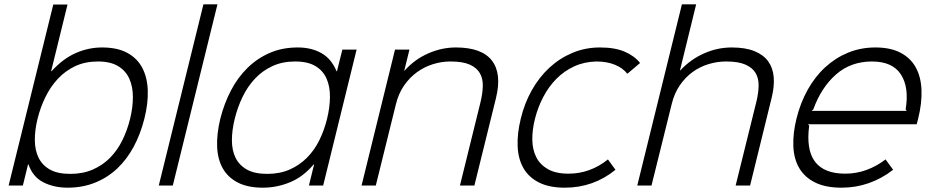

<svg xmlns="http://www.w3.org/2000/svg" viewBox="-20 -860 4323 890"><path d="M649 -309Q631 -238 599.5 -179.5Q568 -121 523.5 -79Q479 -37 421 -13.5Q363 10 293 10Q230 10 181 -15Q132 -40 112 -98H110L86 0H20L227 -839H293L217 -530H219Q272 -588 331 -614Q390 -640 453 -640Q524 -640 570 -615Q616 -590 639.5 -545.5Q663 -501 665 -440.5Q667 -380 649 -309ZM583 -309Q596 -362 596 -410Q596 -458 579.5 -495Q563 -532 527.5 -553.5Q492 -575 434 -575Q375 -575 329 -553.5Q283 -532 248.5 -495Q214 -458 190.5 -410Q167 -362 154 -309Q141 -256 141.5 -209.5Q142 -163 159 -128.5Q176 -94 211.5 -74Q247 -54 306 -54Q364 -54 410 -74Q456 -94 490 -128.5Q524 -163 547 -209.5Q570 -256 583 -309Z M781 0H716L923 -840H988Z M1478 0H1412L1436 -98H1434Q1385 -40 1324 -15Q1263 10 1199 10Q1129 10 1083 -13.5Q1037 -37 1013 -79Q989 -121 986.5 -179.5Q984 -238 1001 -309Q1019 -380 1050.5 -440.5Q1082 -501 1127.5 -545.5Q1173 -590 1231 -615Q1289 -640 1360 -640Q1423 -640 1469.5 -614Q1516 -588 1540 -530H1542L1567 -630H1633ZM1496 -309Q1509 -362 1509.5 -410Q1510 -458 1494 -495Q1478 -532 1442.5 -553.5Q1407 -575 1348 -575Q1289 -575 1242.5 -553.5Q1196 -532 1161.5 -495Q1127 -458 1104 -410Q1081 -362 1068 -309Q1055 -256 1055 -209.5Q1055 -163 1072 -128.5Q1089 -94 1124.5 -74Q1160 -54 1219 -54Q1277 -54 1322.5 -74Q1368 -94 1402.5 -128.5Q1437 -163 1460 -209.5Q1483 -256 1496 -309Z M2279 -405 2179 0H2112L2207 -385Q2217 -426 2218 -460.5Q2219 -495 2204.5 -520.5Q2190 -546 2157.5 -560.5Q2125 -575 2068 -575Q2027 -575 1987 -562.5Q1947 -550 1913 -525.5Q1879 -501 1853 -463.5Q1827 -426 1815 -376L1722 0H1656L1811 -630H1878L1854 -533H1856Q1901 -584 1964 -612Q2027 -640 2093 -640Q2213 -640 2260 -579.5Q2307 -519 2279 -405Z M2833 -73Q2731 10 2598 10Q2526 10 2478.5 -14Q2431 -38 2406.5 -80.5Q2382 -123 2379.5 -182Q2377 -241 2394 -310Q2411 -381 2445 -441.5Q2479 -502 2526.5 -546Q2574 -590 2633.5 -615Q2693 -640 2761 -640Q2830 -640 2875.5 -620.5Q2921 -601 2947 -568L2888 -518Q2867 -545 2830 -560Q2793 -575 2745 -575Q2689 -574 2642 -552.5Q2595 -531 2559 -494.5Q2523 -458 2498 -410Q2473 -362 2460 -310Q2447 -259 2447.5 -213Q2448 -167 2465.5 -132Q2483 -97 2519.5 -76Q2556 -55 2615 -55Q2716 -55 2798 -121Z M3557 -407 3457 0H3390L3487 -392Q3496 -430 3496.5 -463.5Q3497 -497 3482.5 -521.5Q3468 -546 3435.5 -560.5Q3403 -575 3346 -575Q3305 -575 3265 -563Q3225 -551 3191 -526.5Q3157 -502 3131.5 -465Q3106 -428 3094 -379L3000 0H2934L3141 -840H3207L3132 -534H3134Q3180 -584 3242.5 -612Q3305 -640 3372 -640Q3435 -640 3477 -623Q3519 -606 3541 -575.5Q3563 -545 3566.5 -502Q3570 -459 3557 -407Z M4236 -310Q4234 -302 4232.5 -296Q4231 -290 4229 -284H3725L3731 -278Q3701 -55 3898 -55Q3949 -55 3996 -72Q4043 -89 4085 -121L4120 -73Q4067 -32 4007 -11Q3947 10 3881 10Q3807 10 3758.5 -14Q3710 -38 3685 -80.5Q3660 -123 3657.5 -182Q3655 -241 3672 -310Q3690 -383 3724 -444Q3758 -505 3805.5 -548.5Q3853 -592 3911.5 -616Q3970 -640 4038 -640Q4108 -640 4154.5 -615.5Q4201 -591 4225 -547.5Q4249 -504 4251.5 -443Q4254 -382 4236 -310ZM4183 -346 4178 -353Q4195 -455 4156 -515Q4117 -575 4022 -575Q3924 -575 3855.5 -515Q3787 -455 3750 -353L3742 -346Z"/></svg>

Font: TypoPRO Sinkin Sans
Style: 300 Light Italic
Weight: 300
Italic angle: -112°
Designer: Keith Bates
Foundry: K-Type
Version: Sinkin Sans (version 1.0)  by Keith Bates   •   © 2014   www